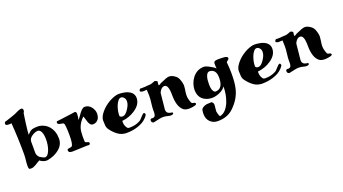

<svg xmlns="http://www.w3.org/2000/svg" viewBox="-85 -1384 4201 2350"><g transform="rotate(-20 2015.0 -209.5)"><path d="M59 -566Q53 -563 28 -563Q3 -563 -7 -568Q-17 -573 -17 -584.5Q-17 -596 -13.5 -601.5Q-10 -607 -4.5 -610Q1 -613 6 -614L18 -616Q24 -618 40 -624L74 -635Q131 -654 147 -662Q162 -670 176 -676Q210 -692 226 -692Q227 -693 228 -693Q243 -693 248 -685Q254 -677 254 -663.5Q254 -650 248 -642.5Q242 -635 240.5 -623Q239 -611 234.5 -581.5Q230 -552 225 -514Q210 -402 209 -361L232 -384Q255 -407 281 -413Q307 -419 345.5 -419Q384 -419 422 -401.5Q460 -384 486 -354Q542 -290 542 -190Q542 -115 480 -61Q415 -5 315 11Q289 11 272 5Q255 -1 233 -14Q230 -18 228.5 -19.5Q227 -21 221 -21Q207 -14 192 -4Q178 6 162 15Q124 37 99.5 37Q75 37 70 28.5Q65 20 65 -10.5Q65 -41 70 -82Q75 -123 75 -162Q75 -201 74 -253.5Q73 -306 71 -362Q66 -488 59 -566ZM356 -358Q344 -369 329 -369Q314 -369 293 -362Q272 -354 254 -342Q210 -312 209 -274V-127Q209 -94 238 -64Q279 -37 304 -33Q342 -34 367 -100Q390 -162 390 -237Q390 -326 356 -358Z M832 8 647 15Q624 15 608.5 9Q593 3 593 -23Q594 -35 620 -38Q649 -41 655 -47Q677 -71 677 -179Q677 -254 673 -290Q669 -326 668 -329Q664 -345 650.5 -348.5Q637 -352 622 -354Q607 -356 595.5 -361.5Q584 -367 584 -381.5Q584 -396 591 -398Q611 -399 658 -406L732 -416Q758 -418 780 -422Q826 -430 831 -430Q854 -430 854 -399Q854 -354 843 -323Q856 -334 870 -355Q884 -376 900 -397Q940 -449 968 -449Q996 -449 1017 -437Q1038 -425 1053 -406Q1085 -365 1085 -317Q1084 -250 1036 -222Q1018 -212 995.5 -212Q973 -212 961 -226Q949 -240 941.5 -260Q934 -280 928 -302.5Q922 -325 915 -343Q834 -267 826 -174Q824 -147 823 -120L824 -55Q824 -42 832 -38Q840 -34 850 -31.5Q860 -29 868 -25.5Q876 -22 876 -10Q876 2 864 9Z M1344 -129 1343 -116Q1343 -72 1365 -39Q1373 -28 1379 -24.5Q1385 -21 1395 -21H1409Q1479 -21 1539 -54Q1550 -60 1561 -72L1585 -98Q1596 -110 1606 -119.5Q1616 -129 1624 -129Q1632 -129 1636 -120Q1640 -111 1640 -106Q1639 -96 1615 -69Q1589 -41 1558 -23Q1527 -6 1491 6Q1422 28 1353 28Q1352 29 1351 29Q1283 29 1236 -5Q1188 -39 1150 -91Q1131 -117 1128 -146.5Q1125 -176 1125 -213.5Q1125 -251 1156 -295Q1187 -339 1232 -374.5Q1277 -410 1328.5 -432Q1380 -454 1414 -454Q1448 -454 1480 -448Q1511 -444 1539 -430Q1605 -398 1605 -334Q1605 -250 1515 -190Q1439 -138 1344 -129ZM1331 -203Q1331 -193 1341 -186Q1351 -179 1369 -179Q1370 -179 1370 -179Q1404 -179 1443 -238Q1480 -293 1480 -336Q1480 -362 1469 -377Q1449 -404 1426.5 -404Q1404 -404 1387 -382Q1369 -360 1357 -330Q1331 -264 1331 -203Z M1700 20Q1672 16 1672 -15Q1674 -29 1680 -32Q1686 -35 1696 -35L1704 -34Q1732 -34 1740 -58Q1746 -73 1746 -110Q1746 -113 1745 -116Q1745 -119 1745 -122Q1745 -162 1752 -212Q1759 -264 1759 -307.5Q1759 -351 1756 -384L1710 -382H1700Q1691 -384 1680 -388Q1669 -392 1669 -400Q1669 -408 1675.5 -415Q1682 -422 1684 -426Q1690 -425 1695 -425H1717Q1734 -425 1746 -426Q1758 -427 1764.5 -427.5Q1771 -428 1777.5 -429Q1784 -430 1804 -430Q1833 -430 1882 -452Q1894 -450 1902.5 -444.5Q1911 -439 1915 -437L1910 -388Q1912 -386 1916 -386Q1924 -386 1946 -402Q1993 -423 2021 -433.5Q2049 -444 2065 -444Q2081 -444 2096.5 -439Q2112 -434 2128 -424Q2165 -402 2179 -370Q2202 -313 2202 -275Q2202 -259 2198 -233Q2190 -184 2189 -160Q2189 -123 2194 -107Q2198 -91 2202 -79Q2211 -48 2217 -46Q2222 -41 2230 -39.5Q2238 -38 2246 -36Q2264 -31 2264 -17Q2264 -3 2216 5Q2188 10 2166 10Q2121 10 2096 -8Q2025 -60 2025 -220Q2025 -354 1973 -354Q1946 -354 1924 -328Q1903 -303 1901 -280L1881 -82Q1881 -47 1901 -33.5Q1921 -20 1954 -17Q1961 -16 1961 -7Q1961 12 1925 12Q1912 12 1894 7Q1858 -3 1826.5 -3Q1795 -3 1700 20Z M2791 -365Q2799 -280 2799 -222.5Q2799 -165 2795.5 -116.5Q2792 -68 2781 -22Q2751 102 2647 200Q2569 274 2443 274Q2384 274 2344 234Q2306 196 2306 130Q2306 80 2318 66Q2338 42 2385 32L2410 31Q2434 31 2447 29Q2472 42 2472 74L2464 155Q2464 160 2470 183Q2482 224 2487 226Q2533 217 2565 180.5Q2597 144 2616 96Q2652 4 2652 -102Q2627 -62 2569 -38Q2519 -17 2472 -17Q2437 -17 2405 -29Q2340 -52 2316 -112Q2304 -142 2304 -180.5Q2304 -219 2317.5 -259.5Q2331 -300 2357 -334Q2416 -410 2508 -410Q2530 -410 2567 -391Q2629 -359 2649 -336Q2645 -348 2645 -373V-401Q2645 -426 2664 -431.5Q2683 -437 2705 -437Q2727 -437 2747.5 -436.5Q2768 -436 2786 -434Q2827 -428 2827 -408Q2827 -398 2816.5 -389Q2806 -380 2800 -375.5Q2794 -371 2791 -365ZM2574 -82Q2592 -87 2606 -103Q2639 -139 2639 -219Q2639 -281 2615 -308Q2591 -335 2551 -335Q2522 -335 2506 -286Q2494 -250 2494 -190.5Q2494 -131 2508.5 -103.5Q2523 -76 2539.5 -76Q2556 -76 2574 -82Z M3111 -129 3110 -116Q3110 -72 3132 -39Q3140 -28 3146 -24.5Q3152 -21 3162 -21H3176Q3246 -21 3306 -54Q3317 -60 3328 -72L3352 -98Q3363 -110 3373 -119.5Q3383 -129 3391 -129Q3399 -129 3403 -120Q3407 -111 3407 -106Q3406 -96 3382 -69Q3356 -41 3325 -23Q3294 -6 3258 6Q3189 28 3120 28Q3119 29 3118 29Q3050 29 3003 -5Q2955 -39 2917 -91Q2898 -117 2895 -146.5Q2892 -176 2892 -213.5Q2892 -251 2923 -295Q2954 -339 2999 -374.5Q3044 -410 3095.5 -432Q3147 -454 3181 -454Q3215 -454 3247 -448Q3278 -444 3306 -430Q3372 -398 3372 -334Q3372 -250 3282 -190Q3206 -138 3111 -129ZM3098 -203Q3098 -193 3108 -186Q3118 -179 3136 -179Q3137 -179 3137 -179Q3171 -179 3210 -238Q3247 -293 3247 -336Q3247 -362 3236 -377Q3216 -404 3193.5 -404Q3171 -404 3154 -382Q3136 -360 3124 -330Q3098 -264 3098 -203Z M3467 20Q3439 16 3439 -15Q3441 -29 3447 -32Q3453 -35 3463 -35L3471 -34Q3499 -34 3507 -58Q3513 -73 3513 -110Q3513 -113 3512 -116Q3512 -119 3512 -122Q3512 -162 3519 -212Q3526 -264 3526 -307.5Q3526 -351 3523 -384L3477 -382H3467Q3458 -384 3447 -388Q3436 -392 3436 -400Q3436 -408 3442.5 -415Q3449 -422 3451 -426Q3457 -425 3462 -425H3484Q3501 -425 3513 -426Q3525 -427 3531.5 -427.5Q3538 -428 3544.5 -429Q3551 -430 3571 -430Q3600 -430 3649 -452Q3661 -450 3669.5 -444.5Q3678 -439 3682 -437L3677 -388Q3679 -386 3683 -386Q3691 -386 3713 -402Q3760 -423 3788 -433.5Q3816 -444 3832 -444Q3848 -444 3863.5 -439Q3879 -434 3895 -424Q3932 -402 3946 -370Q3969 -313 3969 -275Q3969 -259 3965 -233Q3957 -184 3956 -160Q3956 -123 3961 -107Q3965 -91 3969 -79Q3978 -48 3984 -46Q3989 -41 3997 -39.5Q4005 -38 4013 -36Q4031 -31 4031 -17Q4031 -3 3983 5Q3955 10 3933 10Q3888 10 3863 -8Q3792 -60 3792 -220Q3792 -354 3740 -354Q3713 -354 3691 -328Q3670 -303 3668 -280L3648 -82Q3648 -47 3668 -33.5Q3688 -20 3721 -17Q3728 -16 3728 -7Q3728 12 3692 12Q3679 12 3661 7Q3625 -3 3593.5 -3Q3562 -3 3467 20Z"/></g></svg>

Font: Miltonian Tattoo
Style: Regular
Weight: 400
Designer: Pablo Impallari
Foundry: Pablo Impallari
Version: Version 1.008